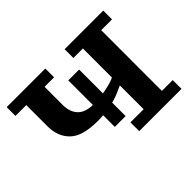

<svg xmlns="http://www.w3.org/2000/svg" viewBox="-115 -727 928 928"><g transform="rotate(-45 349.0 -262.5)"><path d="M308 -173Q295 -171 270 -171Q166 -171 123 -213Q80 -255 80 -324V-470H6V-530H270V-470H205V-345Q205 -298 231 -270.5Q257 -243 311 -243H308V-411H382V-248Q401 -251 427 -257.5Q453 -264 467 -272V-470H402V-530H666V-470H592V-55H666V5H377V-55H467V-217Q469 -219 440 -205.5Q411 -192 382 -185V-93H308Z"/></g></svg>

Font: PT Serif Caption
Style: Semibold
Weight: 600
Designer: A.Korolkova, O.Umpeleva, V.Yefimov
Foundry: ParaType Ltd
Version: Version 1.00;May 2, 2020;FontCreator 12.0.0.2544 64-bit